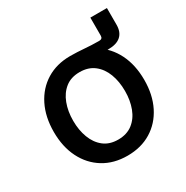

<svg xmlns="http://www.w3.org/2000/svg" viewBox="-155 -789 902 931"><g transform="rotate(-30 296.0 -324.0)"><path d="M296.4 -482.4V-546.9Q316.9 -546.9 335.7 -545.9Q354.5 -544.9 373.5 -543.5Q392.6 -542 412.6 -541Q432.6 -540 455.6 -540Q474.6 -540 474.6 -558.1V-659.2H567.4V-565.9Q567.4 -524.9 543.7 -503.7Q520 -482.4 473.1 -482.4Q430.7 -482.4 384.8 -482.4Q338.9 -482.4 296.4 -482.4ZM296.9 11.2Q220.7 11.2 163.8 -23.7Q106.9 -58.6 75.4 -121.3Q43.9 -184.1 43.9 -267.1Q43.9 -351.1 75.4 -414.1Q106.9 -477.1 163.8 -512Q220.7 -546.9 296.9 -546.9Q373.5 -546.9 430.4 -512Q487.3 -477.1 518.8 -414.1Q550.3 -351.1 550.3 -267.1Q550.3 -184.1 518.8 -121.3Q487.3 -58.6 430.4 -23.7Q373.5 11.2 296.9 11.2ZM296.9 -79.1Q345.2 -79.1 377.7 -104.2Q410.2 -129.4 426.3 -172.1Q442.4 -214.8 442.4 -267.1Q442.4 -320.3 426.3 -363Q410.2 -405.8 377.7 -431.2Q345.2 -456.5 296.9 -456.5Q248.5 -456.5 216.6 -431.2Q184.6 -405.8 168.5 -363Q152.3 -320.3 152.3 -267.1Q152.3 -214.8 168.5 -172.1Q184.6 -129.4 216.6 -104.2Q248.5 -79.1 296.9 -79.1Z"/></g></svg>

Font: Inter 18pt Medium
Style: Regular
Weight: 500
Designer: Rasmus Andersson
Foundry: rsms
Version: Version 4.001;git-66647c0bb